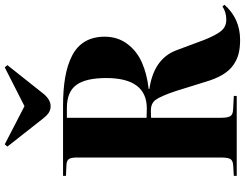

<svg xmlns="http://www.w3.org/2000/svg" viewBox="-131 -884 1029 807"><g transform="rotate(-90 383.5 -480.5)"><path d="M340.8 -782.2Q325.7 -782.2 314 -789.6Q302.2 -796.9 288.1 -814.9L170.9 -963.9L180.2 -975.1L340.8 -892.1L503.9 -975.1L513.2 -963.9L391.1 -810.1Q366.7 -782.2 340.8 -782.2ZM619.1 14.2Q585.9 14.2 561 7.8Q536.1 1.5 513.4 -14.4Q490.7 -30.3 473.1 -59.3Q455.6 -88.4 442.9 -131.8L403.8 -257.8Q382.3 -320.8 367.4 -340.8Q352.5 -360.8 323.2 -360.8Q298.8 -360.8 292 -359.9V-65.9Q292 -38.1 298.8 -26.9Q305.7 -15.6 329.1 -15.1L383.8 -12.2V0H47.9V-12.2L94.2 -15.1Q112.8 -16.6 118.9 -27.3Q125 -38.1 125 -68.8V-670.9Q125 -696.3 118.2 -705.8Q111.3 -715.3 90.8 -715.8L47.9 -717.8V-730H341.8Q410.6 -730 462.4 -720.9Q514.2 -711.9 553.2 -691.9Q592.3 -671.9 612.5 -637.5Q632.8 -603 632.8 -555.2Q632.8 -501 603 -460.7Q573.2 -420.4 525.1 -398.9Q477.1 -377.4 413.1 -370.1V-367.2Q539.1 -348.6 575.2 -254.9L619.1 -137.2Q638.7 -87.9 656.5 -65.9Q674.3 -43.9 704.1 -43.9Q736.3 -43.9 759.8 -60.1L767.1 -51.8Q709 14.2 619.1 14.2ZM331.1 -377.9Q459 -377.9 459 -548.8Q459 -634.3 429.9 -674.1Q400.9 -713.9 333 -713.9H292V-378.9Q309.1 -377.9 331.1 -377.9Z"/></g></svg>

Font: Display Regular
Style: Bold
Weight: 700
Designer: Latin by Veronika Burian and Jose Scaglione. Greek by Irene Vlachou. Cyrillic by Vera Evstafieva.
Foundry: TypeTogether
Version: Version 3.002